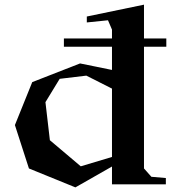

<svg xmlns="http://www.w3.org/2000/svg" viewBox="-20 -790 748 823"><path d="M253.9 -625H460V-663.1L442.9 -703.1L352.1 -693.8V-719.2L597.2 -770V-625H692.9V-589.8H597.2V-67.9L628.9 -32.2L690.9 -26.9V0H460V-76.2L303.2 13.2L104 -67.9L43.9 -253.9L118.2 -438L323.2 -518.1L460 -490.2V-589.8H253.9ZM174.8 -352.1 193.8 -189 326.2 -77.1 460 -117.2V-410.2L350.1 -465.8L235.8 -452.1Z"/></svg>

Font: Ortica Angular Bold
Style: Regular
Weight: 700
Designer: Benedetta Bovani
Foundry: Collletttivo
Version: Version 2.000;Glyphs 3.1.2 (3151)